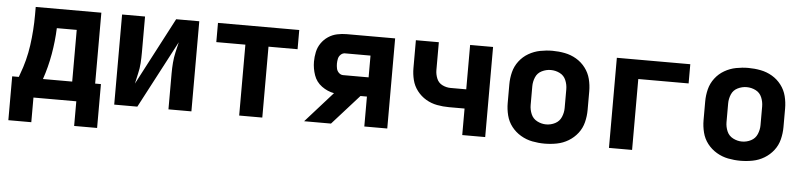

<svg xmlns="http://www.w3.org/2000/svg" viewBox="-43 -759 4693 1125"><g transform="rotate(5 2304.0 -196.5)"><path d="M414 145H549V-113H515V-530H129V-483Q129 -393 116.5 -303.5Q104 -214 72 -130L66 -113H27V0H414ZM380 -113H208Q233 -186 246.5 -263Q260 -340 263 -417H380ZM27 145H162V0H27Z M637 0H773L982 -397Q975 -367 968 -336.5Q961 -306 958.5 -274.5Q956 -243 956 -212V0H1091V-530H955L747 -133Q753 -163 760.5 -193.5Q768 -224 770 -255.5Q772 -287 772 -318V-530H637Z M1372 0H1508V-417H1679V-530H1201V-417H1372Z M1754 0H1912L2070 -176H2108V0H2243V-530H1958Q1930 -530 1902 -524Q1874 -518 1850 -502Q1826 -486 1809.5 -462Q1793 -438 1787 -409.5Q1781 -381 1781 -353Q1781 -313 1794.5 -274Q1808 -235 1841.5 -210.5Q1875 -186 1914 -179ZM1958 -289Q1944 -289 1933 -299.5Q1922 -310 1919 -324.5Q1916 -339 1916 -353Q1916 -367 1919 -381.5Q1922 -396 1933 -406.5Q1944 -417 1958 -417H2108V-289Z M2684 0H2819V-530H2684V-269H2592Q2567 -269 2543.5 -280.5Q2520 -292 2510 -316.5Q2500 -341 2500 -366V-530H2365V-366Q2365 -331 2373.5 -296.5Q2382 -262 2404 -233.5Q2426 -205 2456.5 -187Q2487 -169 2522 -162.5Q2557 -156 2592 -156H2684Z M3168 8Q3205 8 3241 1Q3277 -6 3308.5 -25Q3340 -44 3362.5 -73Q3385 -102 3394 -138Q3403 -174 3403 -210V-320Q3403 -357 3394 -392.5Q3385 -428 3362.5 -457.5Q3340 -487 3308.5 -505.5Q3277 -524 3241 -531Q3205 -538 3168 -538Q3132 -538 3096 -531Q3060 -524 3028 -505.5Q2996 -487 2973.5 -457.5Q2951 -428 2942 -392.5Q2933 -357 2933 -320V-210Q2933 -174 2942 -138Q2951 -102 2973.5 -73Q2996 -44 3028 -25Q3060 -6 3096 1Q3132 8 3168 8ZM3168 -105Q3141 -105 3115.5 -118Q3090 -131 3079 -157Q3068 -183 3068 -210V-320Q3068 -348 3079 -374Q3090 -400 3115.5 -412.5Q3141 -425 3168 -425Q3196 -425 3221 -412.5Q3246 -400 3257 -374Q3268 -348 3268 -320V-210Q3268 -183 3257 -157Q3246 -131 3221 -118Q3196 -105 3168 -105Z M3547 0H3683V-417H3979V-530H3547Z M4320 8Q4357 8 4393 1Q4429 -6 4460.5 -25Q4492 -44 4514.5 -73Q4537 -102 4546 -138Q4555 -174 4555 -210V-320Q4555 -357 4546 -392.5Q4537 -428 4514.5 -457.5Q4492 -487 4460.5 -505.5Q4429 -524 4393 -531Q4357 -538 4320 -538Q4284 -538 4248 -531Q4212 -524 4180 -505.5Q4148 -487 4125.5 -457.5Q4103 -428 4094 -392.5Q4085 -357 4085 -320V-210Q4085 -174 4094 -138Q4103 -102 4125.5 -73Q4148 -44 4180 -25Q4212 -6 4248 1Q4284 8 4320 8ZM4320 -105Q4293 -105 4267.5 -118Q4242 -131 4231 -157Q4220 -183 4220 -210V-320Q4220 -348 4231 -374Q4242 -400 4267.5 -412.5Q4293 -425 4320 -425Q4348 -425 4373 -412.5Q4398 -400 4409 -374Q4420 -348 4420 -320V-210Q4420 -183 4409 -157Q4398 -131 4373 -118Q4348 -105 4320 -105Z"/></g></svg>

Font: Iosevka Sparkle Extrabold
Style: Regular
Weight: 800
Designer: Belleve Invis
Foundry: Belleve Invis
Version: Version 4.5.0; ttfautohint (v1.8.3)